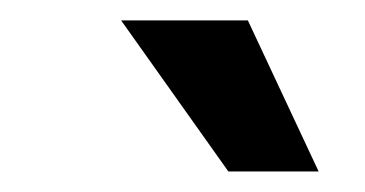

<svg xmlns="http://www.w3.org/2000/svg" viewBox="-20 -770 357 188"><path d="M292 -602.1H203.6L98.6 -750H222.7Z"/></svg>

Font: TypoPRO Roboto
Style: Italic
Weight: 500
Italic angle: -12°
Designer: Google
Version: Version 2.136; 2016